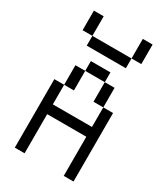

<svg xmlns="http://www.w3.org/2000/svg" viewBox="-213 -969 925 1062"><g transform="rotate(30 250.0 -437.5)"><path d="M62.5 -437.5V0H125Q125 0 125 -250H375Q375 -250 375 0H437.5V-437.5H375Q375 -437.5 375 -312.5H125Q125 -312.5 125 -437.5ZM125 -437.5H187.5Q187.5 -437.5 187.5 -562.5H125Q125 -562.5 125 -437.5ZM375 -437.5Q375 -437.5 375 -562.5H312.5Q312.5 -562.5 312.5 -437.5ZM187.5 -562.5H312.5V-625H187.5ZM125 -750V-687.5H375V-750ZM125 -750Q125 -750 125 -875H62.5Q62.5 -875 62.5 -750ZM375 -750H437.5Q437.5 -750 437.5 -875H375Q375 -875 375 -750Z"/></g></svg>

Font: Unifont
Style: Regular
Weight: 500
Version: Version 13.0.05